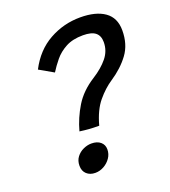

<svg xmlns="http://www.w3.org/2000/svg" viewBox="-135 -836 834 940"><g transform="rotate(-20 281.5 -365.5)"><path d="M297 -205.5Q267.5 -205.5 244.2 -207.2Q221 -209 196.5 -212.5Q214 -277 249.2 -335Q284.5 -393 351 -435Q400 -466 429 -501.8Q458 -537.5 458 -583Q458 -616 437.8 -632.5Q417.5 -649 373 -649Q319.5 -649 283.2 -629.5Q247 -610 223.2 -581Q199.5 -552 182.5 -524.5L109 -566.5Q153.5 -652.5 228.5 -694.2Q303.5 -736 390 -736Q471.5 -736 517.2 -703.8Q563 -671.5 563 -606Q563 -533 526.2 -483.2Q489.5 -433.5 430.5 -394.5Q389.5 -367.5 353.5 -324.2Q317.5 -281 297 -205.5ZM201 5Q173.5 5 156.2 -10.8Q139 -26.5 139 -54Q139 -80.5 153 -99Q167 -117.5 188.2 -127.2Q209.5 -137 230.5 -137Q260.5 -137 277.8 -122.2Q295 -107.5 295 -83.5Q295 -59 281.2 -39Q267.5 -19 246 -7Q224.5 5 201 5Z"/></g></svg>

Font: Grandstander
Style: Italic
Weight: 400
Italic angle: -15°
Designer: Tyler Finck
Foundry: Etcetera Type Co
Version: Version 1.200; ttfautohint (v1.8.3)